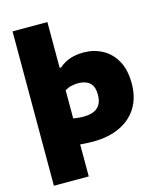

<svg xmlns="http://www.w3.org/2000/svg" viewBox="-145 -911 1035 1235"><g transform="rotate(-15 372.5 -294.0)"><path d="M58 220V-808H290V-503H300Q362 -559 463 -559Q530 -559 586.8 -529.2Q643.5 -499.5 677.8 -439Q712 -378.5 712 -287Q712 -193.5 671 -126.8Q630 -60 554.2 -24.5Q478.5 11 375 11Q352.5 11 330.8 9.8Q309 8.5 290 7V220ZM358 -160Q483 -160 483 -272Q483 -329 454.8 -353Q426.5 -377 379 -377Q356 -377 332 -371.5Q308 -366 290 -353V-166Q303.5 -164 321 -162Q338.5 -160 358 -160Z"/></g></svg>

Font: Encode Sans Expanded Black
Style: Regular
Weight: 900
Width: 7
Designer: Multiple Designers
Foundry: Impallari Type
Version: Version 3.000; ttfautohint (v1.8.3) -l 8 -r 50 -G 200 -x 14 